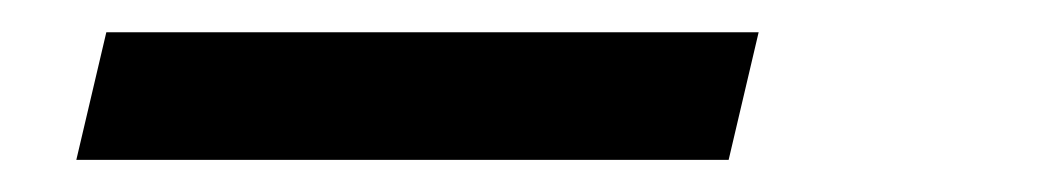

<svg xmlns="http://www.w3.org/2000/svg" viewBox="-20 -20 648 119"><path d="M27.3 79.1 45.9 0H450.2L431.6 79.1Z"/></svg>

Font: HK Grotesk SemiBold Italic
Style: Regular
Weight: 600
Italic angle: -13°
Designer: Alfredo Marco Pradil and Stefan Peev
Foundry: Hanken Design Co.
Version: Version 1.000;PS 001.000;hotconv 1.0.88;makeotf.lib2.5.64775